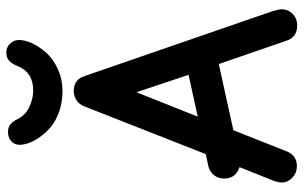

<svg xmlns="http://www.w3.org/2000/svg" viewBox="-192 -738 937 592"><g transform="rotate(-90 276.0 -441.5)"><path d="M292 -716.8Q256.8 -716.8 227.3 -727.5Q197.8 -738.3 179.7 -753.9Q161.6 -769.5 148.9 -788.1Q136.2 -806.6 131.1 -822Q126 -837.4 126 -848.1Q126 -865.2 137.2 -875Q148.4 -884.8 165 -884.8Q180.2 -884.8 189.2 -877.4Q198.2 -870.1 206.1 -854Q218.3 -830.1 243.7 -818.6Q269 -807.1 293.9 -807.1Q349.6 -807.1 369.1 -856Q376.5 -874 386 -882.1Q395.5 -890.1 411.1 -890.1Q426.8 -890.1 438 -878.4Q449.2 -866.7 449.2 -851.1Q449.2 -832 438.5 -809.3Q427.7 -786.6 408.7 -765.6Q389.6 -744.6 358.6 -730.7Q327.6 -716.8 292 -716.8ZM494.1 6.8Q457 6.8 446.8 -26.9L375 -234.9L170.9 -189.9L106 -25.9Q93.3 5.9 60.1 5.9Q39.6 5.9 24.7 -8.1Q9.8 -22 9.8 -41Q9.8 -52.7 17.1 -70.8L57.1 -170.9Q50.3 -173.3 47.9 -174.8Q22 -187.5 22 -219.2Q22 -236.8 32.7 -250Q43.5 -263.2 60.1 -267.1L97.2 -274.9L245.1 -650.9Q251 -665.5 263.7 -673.8Q276.4 -682.1 292 -682.1Q327.1 -682.1 337.9 -648.9L537.1 -71.8Q543.9 -50.3 543.9 -41Q543.9 -21.5 529.8 -7.3Q515.6 6.8 494.1 6.8ZM212.9 -299.8 341.8 -328.1 288.1 -488.8Z"/></g></svg>

Font: Comic Neue
Style: Bold
Weight: 700
Designer: Craig Rozynski
Foundry: Craig Rozynski
Version: Version 2.003;hotconv 1.0.109;makeotfexe 2.5.65596